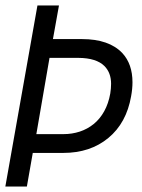

<svg xmlns="http://www.w3.org/2000/svg" viewBox="-30 -680 518 700"><path d="M68 0H-10.5L106.5 -660H185L163 -537.5H269Q367.5 -537.5 416 -486.5Q453 -446.5 453 -380Q453 -356 448 -329Q431 -231.5 365 -177Q299 -122.5 201 -122.5H89.5ZM201.5 -191Q232.5 -191 260.8 -200.2Q289 -209.5 311.8 -228Q334.5 -246.5 350 -274.5Q365.5 -302.5 372 -339Q375 -358 375 -374.5Q375 -414.5 351 -439Q321.5 -468.5 256 -469H150.5L102.5 -191Z"/></svg>

Font: Lucymar Sans
Style: Italic
Weight: 400
Italic angle: -10°
Foundry: The League of Moveable Type (original font) / Main changes by Cristiano Sobral with portions from Mirco Monsees
Version: Version 2.00;August 30, 2020;FontCreator 13.0.0.2681 64-bit